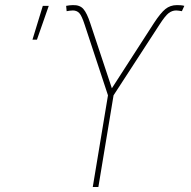

<svg xmlns="http://www.w3.org/2000/svg" viewBox="-20 -751 768 771"><path d="M352.5 0 413.6 -368.2 319.8 -652.3Q308.1 -688.5 298.1 -698.7Q288.1 -709 272.5 -709Q266.1 -709 260 -708Q253.9 -707 247.6 -706.1L245.6 -727.5Q253.4 -729 259.8 -729.7Q266.1 -730.5 272.5 -730.5Q300.3 -731.4 314.7 -715.1Q329.1 -698.7 342.3 -658.2L429.2 -396.5L598.1 -658.2Q624.5 -698.7 644 -714.6Q663.6 -730.5 690.4 -730.5Q698.2 -730.5 705.3 -730Q712.4 -729.5 720.2 -727.5L710.4 -706.1Q704.6 -707 698.7 -708Q692.9 -709 687.5 -709Q671.4 -709 657.5 -698.5Q643.6 -688 620.6 -652.3L436 -368.2L375 0ZM110.4 -591.8 151.9 -727.5H175.8L128.4 -591.8Z"/></svg>

Font: Inter 17pt Thin
Style: Italic
Weight: 250
Italic angle: -9.3988°
Version: Version 4.001;git-66647c0bb